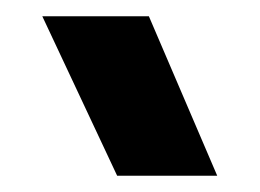

<svg xmlns="http://www.w3.org/2000/svg" viewBox="-20 -738 320 236"><path d="M32 -718H163L247 -522H124Z"/></svg>

Font: Kanit SemiBold
Style: Regular
Weight: 600
Designer: Katatrad Team
Foundry: CadsonDemak
Version: Version 1.030